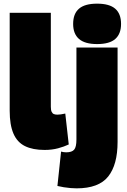

<svg xmlns="http://www.w3.org/2000/svg" viewBox="-20 -810 696 1050"><path d="M258 -740V-226Q258 -208 262.5 -198.5Q267 -189 275 -186Q283 -183 294 -183Q302 -183 312.5 -184.5Q323 -186 337 -189L356 -20Q331 -8 297.5 1Q264 10 224 10Q159 10 116.5 -11Q74 -32 53.5 -79.5Q33 -127 33 -204V-740ZM623 -550V-34Q623 91 571.5 155.5Q520 220 399 220Q384 220 366 218.5Q348 217 329 214Q310 211 294 207L314 19Q322 21 328.5 22Q335 23 342 23Q373 23 385.5 8.5Q398 -6 398 -47V-550ZM511 -569Q444 -569 412 -597Q380 -625 380 -679Q380 -735 412 -762.5Q444 -790 511 -790Q578 -790 610 -762.5Q642 -735 642 -679Q642 -625 610.5 -597Q579 -569 511 -569Z"/></svg>

Font: Georama Black
Style: Regular
Weight: 900
Designer: Jean-Baptiste Levee
Foundry: Production Type
Version: Version 1.001